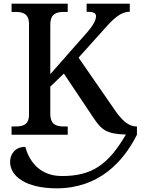

<svg xmlns="http://www.w3.org/2000/svg" viewBox="-20 -734 766 1046"><path d="M43 0H349V-45H328C288 -45 254 -54 254 -115V-262L328 -333L490 -91C532 -28 559 -4 666 -1C569 164 481 225 317 225C183 225 133 125 118 66C64 66 35 104 35 148C35 228 124 292 289 292C518 292 652 148 726 0V-45H724C685 -45 651 -71 612 -125L408 -420L550 -578C600 -634 638 -670 687 -670V-714H452V-670C487 -670 503 -664 503 -646C503 -625 490 -597 447 -549L254 -330V-599C254 -660 288 -669 328 -669H349V-714H43V-669H64C104 -669 138 -660 138 -603V-110C138 -53 104 -45 64 -45H43Z"/></svg>

Font: Noto Serif Medium
Style: Regular
Weight: 500
Designer: Monotype Design Team
Foundry: Monotype Imaging Inc.
Version: Version 2.013